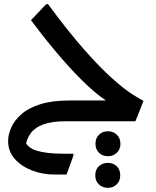

<svg xmlns="http://www.w3.org/2000/svg" viewBox="-20 -583 750 923"><path d="M296 0Q229 0 188.5 15Q148 30 128 57Q108 84 103 119L93 80Q106 126 155 141Q204 156 285 156H333V165L300 256H241Q185 256 134 236.5Q83 217 51 181Q19 145 19 95Q19 64 34 30Q49 -4 83 -34Q117 -64 174 -82Q231 -100 316 -100H541L512 -86Q464 -113 404 -168.5Q344 -224 274.5 -304Q205 -384 129 -486L202 -563H211Q309 -430 386.5 -342.5Q464 -255 521 -204.5Q578 -154 615 -130.5Q652 -107 670 -98L631 0ZM499 168Q473 168 456 151.5Q439 135 439 108Q439 81 456 64.5Q473 48 499 48Q524 48 541.5 64.5Q559 81 559 108Q559 135 541.5 151.5Q524 168 499 168ZM498 320Q473 320 455.5 303.5Q438 287 438 260Q438 232 455.5 216Q473 200 498 200Q524 200 541 216Q558 232 558 260Q558 287 541 303.5Q524 320 498 320Z"/></svg>

Font: Kufam Medium
Style: Italic
Weight: 500
Italic angle: -11°
Designer: Artur Schmal
Foundry: Original Type
Version: Version 1.301; ttfautohint (v1.8.3)